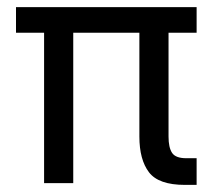

<svg xmlns="http://www.w3.org/2000/svg" viewBox="-20 -515 601 540"><path d="M25 -423V-495H533V-423H454V-131Q454 -100 464 -85Q474 -70 504 -70H533V5H500Q426 5 399 -30.5Q372 -66 372 -131V-423H186V0H104V-423Z"/></svg>

Font: Inria Sans
Style: Regular
Weight: 400
Designer: Black Foundry Team
Foundry: Black Foundry
Version: Version 1.2; ttfautohint (v1.8.3)